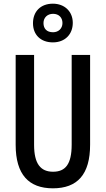

<svg xmlns="http://www.w3.org/2000/svg" viewBox="-20 -1012 574 1042"><path d="M267 -782C333 -782 375 -826 375 -888C375 -950 330 -992 267 -992C200 -992 159 -949 159 -886C159 -824 200 -782 267 -782ZM268 -837C233 -837 216 -857 216 -887C216 -916 237 -937 268 -937C300 -937 319 -916 319 -887C319 -857 297 -837 268 -837ZM469 -227V-714H369V-227C369 -121 335 -80 268 -80C201 -80 165 -122 165 -226V-714H65V-226C65 -65 136 10 267 10C400 10 469 -65 469 -227Z"/></svg>

Font: Noto Sans Lao ExtraCondensed Medium
Style: Regular
Weight: 500
Width: 2
Designer: Monotype Design Team
Foundry: Monotype Imaging Inc.
Version: Version 2.003